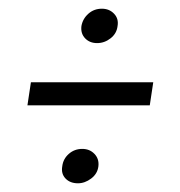

<svg xmlns="http://www.w3.org/2000/svg" viewBox="-20 -505 413 441"><path d="M43 -263 51 -316H332L324 -263ZM159 -84Q141 -84 130.5 -95Q120 -106 123 -123Q125 -140 138 -151.5Q151 -163 169 -163Q186 -163 197 -151.5Q208 -140 206 -123Q204 -106 189.5 -95Q175 -84 159 -84ZM203 -406Q186 -406 175.5 -417Q165 -428 167 -445Q170 -462 183 -473.5Q196 -485 214 -485Q231 -485 242 -473.5Q253 -462 250 -445Q248 -428 234 -417Q220 -406 203 -406Z"/></svg>

Font: Alumni Sans Thin Medium
Style: Italic
Weight: 500
Italic angle: -8°
Version: Version 1.016